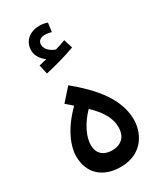

<svg xmlns="http://www.w3.org/2000/svg" viewBox="-208 -901 822 977"><g transform="rotate(-30 203.5 -413.0)"><path d="M111 -598C167 -610 241 -631 288 -649L272 -701C254 -694 234 -687 212 -681C189 -688 158 -709 158 -740C158 -761 173 -774 200 -774C214 -774 225 -771 238 -768L245 -820C231 -825 213 -828 199 -828C147 -828 100 -798 100 -739C100 -707 121 -679 145 -663C133 -660 119 -657 99 -652ZM199 2C336 2 378 -106 377 -176C376 -296 291 -396 175 -492L111 -420L149 -387C62 -301 29 -217 29 -158C29 -55 99 2 199 2ZM203 -93C154 -93 122 -121 122 -170C122 -217 150 -279 205 -336C270 -273 290 -227 290 -179C290 -127 260 -93 203 -93Z"/></g></svg>

Font: Noto Sans Arabic UI SmCn Md
Style: Regular
Weight: 500
Width: 4
Designer: Monotype Design Team, Nadine Chahine and Nizar Qandah
Foundry: Monotype Imaging Inc.
Version: Version 2.010